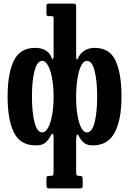

<svg xmlns="http://www.w3.org/2000/svg" viewBox="-20 -800 722 1073"><path d="M22.5 -260Q22.5 -390 57.5 -461.2Q92.5 -532.5 176 -532.5Q211.5 -532.5 235.5 -518Q259.5 -503.5 268 -478Q271.5 -468.5 275.2 -469.5Q279 -470.5 279.5 -487.5V-696.5Q279.5 -705.5 277 -707.8Q274.5 -710 265 -710H251.5Q243.5 -710 241.5 -713Q239.5 -716 239.5 -724V-768.5Q239.5 -780 253 -780H384.5Q395 -780 400.2 -777.5Q405.5 -775 405.5 -764V-487Q405.5 -469.5 409 -467.8Q412.5 -466 415.5 -474Q428 -501.5 451.8 -517Q475.5 -532.5 509 -532.5Q592.5 -532.5 625.8 -461.2Q659 -390 659 -260Q659 -130.5 620.8 -59Q582.5 12.5 499 12.5Q469.5 12.5 452.5 0.5Q435.5 -11.5 422.5 -36Q415 -50.5 410.5 -47.8Q406 -45 405.5 -15V161.5Q405.5 175 408.5 179Q411.5 183 422 183H423.5Q435 183 438.5 186.8Q442 190.5 442 204V236Q442 247 439 250Q436 253 425 253H257Q245.5 253 242.5 248.8Q239.5 244.5 239.5 233.5V202Q239.5 191 241.8 187Q244 183 254.5 183H261Q274.5 183 277 178.2Q279.5 173.5 279.5 159.5V-33.5Q279.5 -48 275.5 -51.8Q271.5 -55.5 265 -44.5Q250.5 -16.5 233 -2Q215.5 12.5 180 12.5Q93.5 12.5 58 -59Q22.5 -130.5 22.5 -260ZM405.5 -259Q405.5 -201.5 413 -156.5Q420.5 -111.5 434 -85.8Q447.5 -60 465.5 -60Q495 -60 509 -116.8Q523 -173.5 523 -260Q523 -346.5 509 -403.2Q495 -460 465.5 -460Q447.5 -460 434 -433.8Q420.5 -407.5 413 -362Q405.5 -316.5 405.5 -259ZM158.5 -260Q158.5 -173.5 172.8 -116.8Q187 -60 216.5 -60Q234 -60 248.5 -85.8Q263 -111.5 271.2 -156.5Q279.5 -201.5 279.5 -259Q279.5 -316.5 271.2 -362Q263 -407.5 248.5 -433.8Q234 -460 216.5 -460Q187 -460 172.8 -403.2Q158.5 -346.5 158.5 -260Z"/></svg>

Font: Besley* Condensed Semi
Style: Regular
Weight: 600
Width: 3
Designer: Owen Earl
Foundry: indestructible type*
Version: Version 3.000; ttfautohint (v1.8.3)